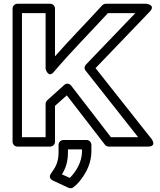

<svg xmlns="http://www.w3.org/2000/svg" viewBox="-20 -756 853 1023"><path d="M323 -304 232 -222C227 -217 223 -209 223 -203V-25H97V-686H223V-389C223 -389 237 -337 267 -373C358 -480 460 -583 555 -686H701L438 -412C429 -403 428 -390 436 -380L716 -25H571L359 -300C351 -310 336 -315 323 -304ZM336 -248 539 15C543 20 551 25 559 25H768C818 25 788 -15 788 -15L489 -393L778 -694C812 -730 760 -736 760 -736H544C538 -736 530 -733 525 -728C442 -637 356 -550 273 -456V-711C273 -722 263 -736 248 -736H72C61 -736 47 -726 47 -711V0C47 11 57 25 72 25H248C259 25 273 15 273 0V-192ZM352 192 310 173C330 141 342 105 342 57V40H417V50C417 107 385 159 352 192ZM252 168C235 191 256 203 262 206L346 245C355 249 365 247 372 241C386 230 399 217 410 202C439 165 467 113 467 50V15C467 4 457 -10 442 -10H317C306 -10 292 0 292 15V57C292 107 276 136 252 168Z"/></svg>

Font: Asimov
Style: XWidOu
Weight: 500
Designer: Google
Version: Version 2.000980; 2014